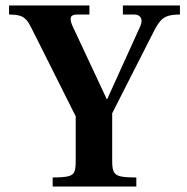

<svg xmlns="http://www.w3.org/2000/svg" viewBox="-20 -680 683 700"><path d="M172 0V-33Q212 -33 229.5 -37.5Q247 -42 251.5 -54.5Q256 -67 256 -90V-256L95 -577Q86 -596 76.5 -607Q67 -618 52.5 -622.5Q38 -627 13 -627V-660H306V-627H261Q242 -627 238.5 -617Q235 -607 244 -586L369 -319H371L489 -579Q497 -596 496 -606Q495 -616 488 -621.5Q481 -627 469 -627H428V-660H636V-627Q609 -627 593 -622Q577 -617 566 -605Q555 -593 543 -570L389 -267V-90Q389 -66 395 -53.5Q401 -41 419.5 -37Q438 -33 477 -33V0Z"/></svg>

Font: Frank Ruhl Libre SemiBold
Style: Regular
Weight: 600
Designer: Yanek Iontef
Foundry: Fontef
Version: Version 6.003;gftools[0.9.30]